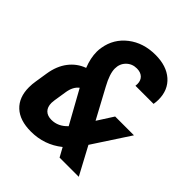

<svg xmlns="http://www.w3.org/2000/svg" viewBox="-206 -871 1011 1011"><g transform="rotate(45 300.0 -365.0)"><path d="M587 -360 453 -155 536 0H393L365 -51Q289 10 189 10Q106 10 61.5 -31.5Q17 -73 17 -148Q17 -172 21 -195L32 -265Q42 -329 75 -372Q108 -415 158 -433Q137 -486 137 -533Q137 -549 140 -565Q153 -643 215.5 -691.5Q278 -740 368 -740Q450 -740 498 -698Q546 -656 546 -584Q546 -568 543 -550H408Q409 -555 409 -564Q409 -590 393 -605Q377 -620 349 -620Q314 -620 290.5 -596.5Q267 -573 267 -537Q267 -498 301 -436L390 -271L447 -360ZM310 -151 208 -335Q179 -313 172 -265L161 -195Q159 -181 159 -174Q159 -143 175.5 -126.5Q192 -110 222 -110Q272 -110 310 -151Z"/></g></svg>

Font: JetBrains Mono Extra Bold
Style: Italic
Weight: 800
Italic angle: -9°
Monospace: yes
Designer: Philipp Nurullin, Konstantin Bulenkov
Foundry: JetBrains
Version: 2.002